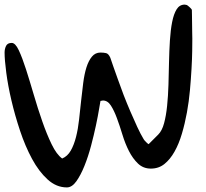

<svg xmlns="http://www.w3.org/2000/svg" viewBox="-20 -817 897 837"><path d="M0 -587.9Q0 -603.5 6.3 -616.7Q12.7 -629.9 31.2 -629.9Q46.9 -629.9 62 -597.7Q77.1 -565.4 93.3 -515.1Q109.4 -464.8 127 -404.8Q144.5 -344.7 164.1 -288.6Q183.6 -232.4 205.1 -188Q226.6 -143.6 251 -126Q274.4 -135.7 288.6 -160.6Q302.7 -185.5 311.5 -220.2Q320.3 -254.9 324.7 -295.4Q329.1 -335.9 333.5 -376.5Q337.9 -417 342.8 -455.6Q347.7 -494.1 356.9 -523.4Q366.2 -552.7 380.9 -570.3Q395.5 -587.9 418 -587.9Q431.6 -587.9 442.4 -585.4Q453.1 -583 460.9 -565.4Q464.8 -552.7 473.6 -528.3Q482.4 -503.9 493.7 -471.7Q504.9 -439.5 519 -402.8Q533.2 -366.2 548.3 -331.1Q563.5 -295.9 578.1 -264.2Q592.8 -232.4 606.4 -210Q608.4 -206.1 616.7 -197.8Q625 -189.5 627.9 -188.5L669.9 -230.5Q686.5 -247.1 695.3 -279.8Q704.1 -312.5 708.5 -355.5Q712.9 -398.4 714.4 -447.8Q715.8 -497.1 716.8 -545.9Q717.8 -594.7 720.7 -640.6Q723.6 -686.5 730.5 -721.2Q737.3 -755.9 750 -776.4Q762.7 -796.9 785.2 -796.9Q786.1 -796.9 787.6 -796.4Q789.1 -795.9 791 -795.9Q793.9 -794.9 794.9 -794.9Q795.9 -794.9 799.8 -791.5Q803.7 -788.1 807.1 -785.2Q810.5 -782.2 813 -779.3Q815.4 -776.4 816.4 -774.4Q816.4 -767.6 816.9 -750Q817.4 -732.4 817.4 -711.9Q817.4 -691.4 817.9 -673.3Q818.4 -655.3 818.4 -648.4Q818.4 -628.9 817.9 -594.7Q817.4 -560.5 814.9 -517.1Q812.5 -473.6 808.1 -424.3Q803.7 -375 794.9 -326.7Q786.1 -278.3 772.9 -233.9Q759.8 -189.5 740.7 -155.8Q721.7 -122.1 696.8 -102.1Q671.9 -82 637.7 -82Q604.5 -82 581.5 -104Q558.6 -126 542 -158.7Q525.4 -191.4 513.7 -230Q502 -268.6 489.7 -301.8Q477.5 -335 463.4 -356.9Q449.2 -378.9 428.7 -378.9Q426.8 -378.9 423.3 -377.9Q419.9 -377 418 -377Q417 -373 412.1 -342.8Q407.2 -312.5 398.4 -271Q389.6 -229.5 377 -181.6Q364.3 -133.8 348.1 -93.8Q332 -53.7 313 -26.9Q293.9 0 271.5 0Q225.6 0 187.5 -34.7Q149.4 -69.3 119.6 -124.5Q89.8 -179.7 67.4 -247.1Q44.9 -314.5 29.8 -379.4Q14.6 -444.3 7.3 -500.5Q0 -556.6 0 -587.9Z"/></svg>

Font: Gloria Hallelujah
Style: Regular
Weight: 400
Designer: Kimberly Geswein
Foundry: Kimberly Geswein
Version: Version 1.004 2010